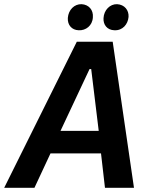

<svg xmlns="http://www.w3.org/2000/svg" viewBox="-67 -900 705 920"><path d="M-47 0H98L175 -165H417L436 0H575L473 -700H301ZM310 -755C344 -753 376 -777 378 -817C381 -853 358 -878 324 -880C289 -881 261 -853 258 -814C256 -780 277 -756 310 -755ZM481 -755C521 -753 546 -784 549 -819C551 -851 530 -878 494 -880C460 -881 431 -852 429 -813C427 -782 446 -756 481 -755ZM223 -273 362 -569H370L406 -273Z"/></svg>

Font: Fixel Text 20240404 SemiBold
Style: Italic
Weight: 600
Width: 4
Italic angle: -10°
Designer: AlfaBravo + MacPaw
Foundry: Kyrylo Tkachov, Marchela Mozhyna, Serhii Makarenko, Maria Weinstein, Zakhar Kryvoshyya
Version: Version 1.211;Glyphs 3.2 (3225)